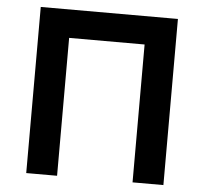

<svg xmlns="http://www.w3.org/2000/svg" viewBox="-51 -753 855 806"><g transform="rotate(5 377.0 -350.0)"><path d="M88.5 0V-700H666.5V0H536.5V-581H218.5V0Z"/></g></svg>

Font: Geologica EX Med
Style: Regular
Weight: 500
Designer: Sindre Bremnes, Frode Helland
Foundry: Monokrom Skriftforlag AS
Version: Version 1.010;gftools[0.9.28]